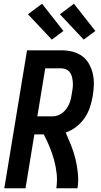

<svg xmlns="http://www.w3.org/2000/svg" viewBox="-20 -1003 540 1023"><path d="M3 0 124 -735H306Q337 -735 365.5 -728Q394 -721 417 -704.5Q440 -688 454 -663Q468 -638 474.5 -610Q481 -582 480 -551.5Q479 -521 474 -491Q469 -461 459 -431Q449 -401 430.5 -374Q412 -347 386 -327Q360 -307 330 -297Q345 -263 359 -228Q373 -193 382 -156Q391 -119 395 -79.5Q399 -40 393 0H280Q286 -39 282 -77Q278 -115 268 -151Q258 -187 244 -221Q230 -255 213 -287H163L116 0ZM179 -383H260Q274 -383 288 -388Q302 -393 314 -402.5Q326 -412 334.5 -424.5Q343 -437 349 -450.5Q355 -464 358 -478Q361 -492 363 -506Q366 -521 367.5 -535.5Q369 -550 368 -564Q367 -578 364 -591.5Q361 -605 353.5 -616Q346 -627 333 -633Q320 -639 306 -639H221ZM426 -792 299 -927 374 -983 488 -838ZM256 -792 129 -927 204 -983 318 -838Z"/></svg>

Font: Iosevka Term Curly
Style: Bold Italic
Weight: 700
Italic angle: -9°
Designer: Belleve Invis
Foundry: Belleve Invis
Version: Version 32.3.0